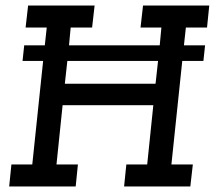

<svg xmlns="http://www.w3.org/2000/svg" viewBox="-20 -670 773 690"><path d="M434 -79H509L531 -292H205L183 -79H260L252 0H13L21 -79H96L135 -451H61L67 -507H141L148 -571H72L81 -650H320L311 -571H234L228 -507H554L560 -571H485L494 -650H732L724 -571H648L641 -507H717L711 -451H635L596 -79H673L664 0H426ZM213 -369H539L548 -451H222Z"/></svg>

Font: Zilla Slab Medium
Style: Regular
Weight: 500
Designer: Typotheque.com
Foundry: Typotheque type foundry
Version: Version 1.1; 2017